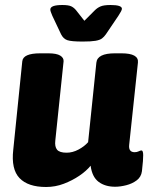

<svg xmlns="http://www.w3.org/2000/svg" viewBox="-20 -738 597 767"><path d="M164 9Q92 9 58 -26.5Q24 -62 33 -140L69 -493Q72 -525 141 -525H173Q206 -525 220.5 -516Q235 -507 234 -493L201 -177Q198 -152 208 -140Q218 -128 246 -128Q270 -128 293.5 -140.5Q317 -153 332 -170L365 -488Q369 -525 439 -525H465Q535 -525 531 -488L496 -159Q493 -130 518 -130Q527 -130 534 -133.5Q541 -137 545 -137Q552 -137 552 -118Q552 -110 551 -94.5Q550 -79 547 -54Q544 -31 526 -17.5Q508 -4 484 2Q460 8 440 8Q400 8 374 -11.5Q348 -31 342 -76Q325 -55 297 -36Q269 -17 235 -4Q201 9 164 9ZM422 -718Q467 -718 467 -703Q467 -696 453 -675L403 -601Q396 -591 387.5 -584.5Q379 -578 361.5 -575Q344 -572 310 -572Q265 -572 249 -577.5Q233 -583 224 -601L189 -675Q186 -683 183.5 -689Q181 -695 181 -700Q181 -718 229 -718Q253 -718 264 -713Q275 -708 284 -697L317 -655L359 -697Q369 -707 382 -712.5Q395 -718 422 -718Z"/></svg>

Font: Asap ExtraBold
Style: Italic
Weight: 800
Italic angle: -6°
Designer: Pablo Cosgaya
Foundry: Omnibus-Type
Version: Version 3.001; ttfautohint (v1.8.4.7-5d5b)